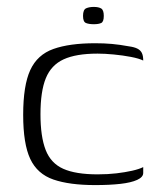

<svg xmlns="http://www.w3.org/2000/svg" viewBox="-20 -530 464 555"><path d="M255 5Q181 5 134.5 -11Q88 -27 67.5 -70.5Q47 -114 47 -198Q47 -283 67.5 -327.5Q88 -372 134.5 -388.5Q181 -405 255 -405Q281 -405 303.5 -403Q326 -401 353 -396Q368 -394 377 -389.5Q386 -385 390 -377Q394 -369 394 -355Q382 -361 358.5 -365.5Q335 -370 309 -372.5Q283 -375 262 -375Q200 -375 164 -358.5Q128 -342 112.5 -304Q97 -266 97 -200Q97 -135 112 -96.5Q127 -58 163 -42Q199 -26 262 -26Q292 -26 317 -29Q342 -32 362 -36.5Q382 -41 394 -47V-30Q394 -18 376.5 -10Q359 -2 328 1.5Q297 5 255 5ZM251 -460Q237 -460 228.5 -463.5Q220 -467 220 -484Q220 -502 229 -506Q238 -510 251 -510Q265 -510 272.5 -505.5Q280 -501 280 -484Q280 -467 272.5 -463.5Q265 -460 251 -460Z"/></svg>

Font: Genos Thin Light
Style: Regular
Weight: 300
Version: Version 1.010